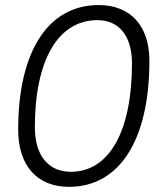

<svg xmlns="http://www.w3.org/2000/svg" viewBox="-20 -723 626 753"><path d="M250.5 9.8C448.7 9.8 565.9 -173.8 565.9 -484.4C565.9 -621.6 492.2 -703.1 367.2 -703.1C168.5 -703.1 51.3 -521.5 51.3 -214.4C51.3 -73.7 125 9.8 250.5 9.8ZM257.8 -49.3C168.9 -49.3 116.7 -114.3 116.7 -223.6C116.7 -487.8 208 -644 362.3 -644C447.3 -644 497.6 -581.1 497.6 -475.1C497.6 -207.5 408.2 -49.3 257.8 -49.3Z"/></svg>

Font: Cascadia Mono NF Light
Style: Italic
Weight: 300
Italic angle: -10°
Monospace: yes
Designer: Aaron Bell
Foundry: Saja Typeworks
Version: Version 2404.023